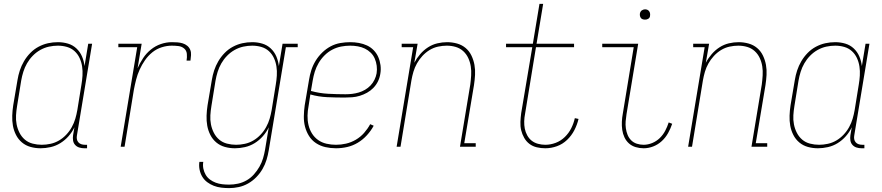

<svg xmlns="http://www.w3.org/2000/svg" viewBox="-20 -755 4540 988"><path d="M189 8Q162 8 137 1Q112 -6 93 -22Q74 -38 62.5 -60.5Q51 -83 46.5 -108Q42 -133 43 -160Q44 -187 48 -213L70 -343Q74 -368 82 -392.5Q90 -417 103.5 -440Q117 -463 136 -482.5Q155 -502 178.5 -514.5Q202 -527 227 -532.5Q252 -538 278 -538Q305 -538 330 -530.5Q355 -523 373.5 -505.5Q392 -488 402 -464.5Q412 -441 415 -415L434 -530H454L376 -59Q374 -49 375.5 -39.5Q377 -30 383 -23Q389 -16 398 -13Q407 -10 417 -10H428V8H414Q400 8 387.5 4Q375 0 366.5 -9.5Q358 -19 356 -32Q354 -45 356 -59L363 -100Q351 -75 332.5 -54Q314 -33 290.5 -18.5Q267 -4 240.5 2Q214 8 189 8ZM195 -10Q217 -10 240 -15Q263 -20 283.5 -32Q304 -44 321 -62Q338 -80 349.5 -101Q361 -122 367.5 -144Q374 -166 378 -189L399 -319Q403 -342 404.5 -366Q406 -390 402.5 -413Q399 -436 389.5 -456.5Q380 -477 363.5 -492Q347 -507 324.5 -513.5Q302 -520 278 -520Q255 -520 232 -515Q209 -510 187.5 -498Q166 -486 148.5 -468Q131 -450 119 -429Q107 -408 100 -385.5Q93 -363 89 -340L68 -210Q64 -186 62.5 -162Q61 -138 65.5 -115Q70 -92 80.5 -71.5Q91 -51 108 -36.5Q125 -22 148 -16Q171 -10 195 -10Z M601 0 686 -512H589V-530H709L688 -404Q700 -431 716.5 -456Q733 -481 756.5 -500Q780 -519 808 -528.5Q836 -538 864 -538Q878 -538 892.5 -537Q907 -536 920 -532Q933 -528 943.5 -519.5Q954 -511 959 -498.5Q964 -486 963 -471.5Q962 -457 960 -443H940Q943 -460 941.5 -477.5Q940 -495 927.5 -505.5Q915 -516 898 -518Q881 -520 864 -520Q838 -520 811.5 -511.5Q785 -503 763.5 -485.5Q742 -468 726 -445Q710 -422 698.5 -396.5Q687 -371 680.5 -345.5Q674 -320 669 -294L621 0Z M1159 213Q1139 213 1118.5 210.5Q1098 208 1080 201Q1062 194 1046.5 182.5Q1031 171 1021 154.5Q1011 138 1007 118Q1003 98 1006 78H1026Q1023 96 1026.5 113Q1030 130 1038.5 144.5Q1047 159 1060.5 169Q1074 179 1090 185Q1106 191 1123.5 193Q1141 195 1159 195Q1182 195 1205 190Q1228 185 1249 173Q1270 161 1286.5 142.5Q1303 124 1315 103Q1327 82 1333.5 60Q1340 38 1344 15L1363 -100Q1351 -75 1332.5 -54Q1314 -33 1290.5 -18.5Q1267 -4 1240.5 2Q1214 8 1189 8Q1162 8 1137 1Q1112 -6 1093 -22Q1074 -38 1062.5 -60.5Q1051 -83 1046.5 -108Q1042 -133 1043 -160Q1044 -187 1048 -213L1070 -343Q1074 -368 1082 -392.5Q1090 -417 1103.5 -440Q1117 -463 1136 -482.5Q1155 -502 1178.5 -514.5Q1202 -527 1227 -532.5Q1252 -538 1278 -538Q1305 -538 1330 -530.5Q1355 -523 1373.5 -505.5Q1392 -488 1402 -464.5Q1412 -441 1415 -415L1434 -530H1512V-512H1451L1363 18Q1359 43 1351.5 67.5Q1344 92 1331 114.5Q1318 137 1299 156.5Q1280 176 1257 189Q1234 202 1209 207.5Q1184 213 1159 213ZM1195 -10Q1217 -10 1240 -15Q1263 -20 1283.5 -32Q1304 -44 1321 -62Q1338 -80 1349.5 -101Q1361 -122 1367.5 -144Q1374 -166 1378 -189L1399 -319Q1403 -342 1404.5 -366Q1406 -390 1402.5 -413Q1399 -436 1389.5 -456.5Q1380 -477 1363.5 -492Q1347 -507 1324.5 -513.5Q1302 -520 1278 -520Q1255 -520 1232 -515Q1209 -510 1187.5 -498Q1166 -486 1148.5 -468Q1131 -450 1119 -429Q1107 -408 1100 -385.5Q1093 -363 1089 -340L1068 -210Q1064 -186 1062.5 -162Q1061 -138 1065.5 -115Q1070 -92 1080.5 -71.5Q1091 -51 1108 -36.5Q1125 -22 1148 -16Q1171 -10 1195 -10Z M1709 8Q1681 8 1654.5 2Q1628 -4 1606 -18.5Q1584 -33 1570 -55.5Q1556 -78 1549.5 -103.5Q1543 -129 1543.5 -157Q1544 -185 1548 -213L1570 -343Q1574 -369 1582 -394Q1590 -419 1604 -442Q1618 -465 1638 -484.5Q1658 -504 1681.5 -516.5Q1705 -529 1731 -533.5Q1757 -538 1782 -538Q1805 -538 1827 -534Q1849 -530 1868.5 -521Q1888 -512 1903 -496.5Q1918 -481 1926.5 -461.5Q1935 -442 1938 -419.5Q1941 -397 1937 -375Q1934 -355 1925 -336.5Q1916 -318 1901.5 -303Q1887 -288 1869 -278Q1851 -268 1831.5 -262Q1812 -256 1792 -254.5Q1772 -253 1753 -253Q1708 -253 1663.5 -255Q1619 -257 1577 -269L1568 -210Q1563 -185 1562.5 -160Q1562 -135 1567.5 -111.5Q1573 -88 1585.5 -68Q1598 -48 1617 -34.5Q1636 -21 1660 -15.5Q1684 -10 1709 -10Q1735 -10 1761 -16Q1787 -22 1811 -36Q1835 -50 1853.5 -71Q1872 -92 1885 -116L1903 -108Q1889 -82 1868 -59Q1847 -36 1821 -20.5Q1795 -5 1766.5 1.5Q1738 8 1709 8ZM1758 -270Q1775 -270 1792 -272Q1809 -274 1826 -279Q1843 -284 1858.5 -293Q1874 -302 1886.5 -315Q1899 -328 1907 -344.5Q1915 -361 1918 -378Q1921 -397 1918.5 -416.5Q1916 -436 1908.5 -453.5Q1901 -471 1887.5 -484Q1874 -497 1857.5 -505Q1841 -513 1821.5 -516.5Q1802 -520 1782 -520Q1759 -520 1735.5 -515.5Q1712 -511 1690 -499.5Q1668 -488 1650 -470Q1632 -452 1619.5 -430.5Q1607 -409 1600 -386.5Q1593 -364 1589 -340L1580 -287Q1623 -275 1668 -272.5Q1713 -270 1758 -270Z M2021 0 2106 -512H2047V-530H2129L2112 -432Q2124 -455 2142 -476Q2160 -497 2182.5 -511.5Q2205 -526 2230.5 -532Q2256 -538 2281 -538Q2307 -538 2332 -531Q2357 -524 2376 -508Q2395 -492 2406 -469Q2417 -446 2421.5 -421Q2426 -396 2424.5 -369.5Q2423 -343 2419 -317L2369 -18H2428V0H2347L2400 -320Q2403 -343 2404.5 -367Q2406 -391 2402.5 -413.5Q2399 -436 2389.5 -456.5Q2380 -477 2363.5 -492Q2347 -507 2325 -513.5Q2303 -520 2279 -520Q2257 -520 2234 -515Q2211 -510 2190.5 -497.5Q2170 -485 2153.5 -467Q2137 -449 2125.5 -428.5Q2114 -408 2107.5 -386Q2101 -364 2097 -341L2041 0Z M2786 8Q2764 8 2742.5 3Q2721 -2 2704.5 -14.5Q2688 -27 2677.5 -45.5Q2667 -64 2662 -84.5Q2657 -105 2658 -128Q2659 -151 2662 -173L2719 -512H2584V-530H2722L2756 -735H2775L2741 -530H2934V-512H2738L2682 -170Q2678 -150 2677.5 -130.5Q2677 -111 2680.5 -93Q2684 -75 2693 -58.5Q2702 -42 2716 -31Q2730 -20 2748.5 -15Q2767 -10 2786 -10Q2813 -10 2839.5 -20Q2866 -30 2886.5 -50Q2907 -70 2919.5 -95Q2932 -120 2938 -147L2957 -143Q2950 -113 2935.5 -85Q2921 -57 2898 -35Q2875 -13 2845.5 -2.5Q2816 8 2786 8Z M3292 8Q3271 8 3251 2Q3231 -4 3216.5 -17Q3202 -30 3193.5 -48Q3185 -66 3182 -86.5Q3179 -107 3180 -128.5Q3181 -150 3185 -171L3241 -512H3079V-530H3264L3204 -168Q3201 -149 3199.5 -131Q3198 -113 3200.5 -95Q3203 -77 3209.5 -61Q3216 -45 3228 -33Q3240 -21 3257 -15.5Q3274 -10 3292 -10Q3314 -10 3336 -19Q3358 -28 3375 -44.5Q3392 -61 3403 -82Q3414 -103 3421 -125L3439 -118Q3431 -94 3418 -70.5Q3405 -47 3385.5 -29Q3366 -11 3341.5 -1.5Q3317 8 3292 8ZM3299 -654Q3293 -654 3287 -656Q3281 -658 3277.5 -663Q3274 -668 3273 -674Q3272 -680 3273 -686Q3274 -691 3276.5 -695Q3279 -699 3282.5 -701.5Q3286 -704 3290.5 -705.5Q3295 -707 3299 -707Q3306 -707 3311.5 -704.5Q3317 -702 3320.5 -697Q3324 -692 3325 -686Q3326 -680 3325 -674Q3325 -669 3322.5 -665Q3320 -661 3316 -658.5Q3312 -656 3308 -655Q3304 -654 3299 -654Z M3521 0 3606 -512H3547V-530H3629L3612 -432Q3624 -455 3642 -476Q3660 -497 3682.5 -511.5Q3705 -526 3730.5 -532Q3756 -538 3781 -538Q3807 -538 3832 -531Q3857 -524 3876 -508Q3895 -492 3906 -469Q3917 -446 3921.5 -421Q3926 -396 3924.5 -369.5Q3923 -343 3919 -317L3869 -18H3928V0H3847L3900 -320Q3903 -343 3904.5 -367Q3906 -391 3902.5 -413.5Q3899 -436 3889.5 -456.5Q3880 -477 3863.5 -492Q3847 -507 3825 -513.5Q3803 -520 3779 -520Q3757 -520 3734 -515Q3711 -510 3690.5 -497.5Q3670 -485 3653.5 -467Q3637 -449 3625.5 -428.5Q3614 -408 3607.5 -386Q3601 -364 3597 -341L3541 0Z M4189 8Q4162 8 4137 1Q4112 -6 4093 -22Q4074 -38 4062.5 -60.5Q4051 -83 4046.5 -108Q4042 -133 4043 -160Q4044 -187 4048 -213L4070 -343Q4074 -368 4082 -392.5Q4090 -417 4103.5 -440Q4117 -463 4136 -482.5Q4155 -502 4178.5 -514.5Q4202 -527 4227 -532.5Q4252 -538 4278 -538Q4305 -538 4330 -530.5Q4355 -523 4373.5 -505.5Q4392 -488 4402 -464.5Q4412 -441 4415 -415L4434 -530H4454L4376 -59Q4374 -49 4375.5 -39.5Q4377 -30 4383 -23Q4389 -16 4398 -13Q4407 -10 4417 -10H4428V8H4414Q4400 8 4387.5 4Q4375 0 4366.5 -9.5Q4358 -19 4356 -32Q4354 -45 4356 -59L4363 -100Q4351 -75 4332.5 -54Q4314 -33 4290.5 -18.5Q4267 -4 4240.5 2Q4214 8 4189 8ZM4195 -10Q4217 -10 4240 -15Q4263 -20 4283.5 -32Q4304 -44 4321 -62Q4338 -80 4349.5 -101Q4361 -122 4367.5 -144Q4374 -166 4378 -189L4399 -319Q4403 -342 4404.5 -366Q4406 -390 4402.5 -413Q4399 -436 4389.5 -456.5Q4380 -477 4363.5 -492Q4347 -507 4324.5 -513.5Q4302 -520 4278 -520Q4255 -520 4232 -515Q4209 -510 4187.5 -498Q4166 -486 4148.5 -468Q4131 -450 4119 -429Q4107 -408 4100 -385.5Q4093 -363 4089 -340L4068 -210Q4064 -186 4062.5 -162Q4061 -138 4065.5 -115Q4070 -92 4080.5 -71.5Q4091 -51 4108 -36.5Q4125 -22 4148 -16Q4171 -10 4195 -10Z"/></svg>

Font: Iosevka Slab Thin
Style: Italic
Weight: 100
Italic angle: -9°
Monospace: yes
Designer: Belleve Invis
Foundry: Belleve Invis
Version: Version 11.1.1; ttfautohint (v1.8.3)